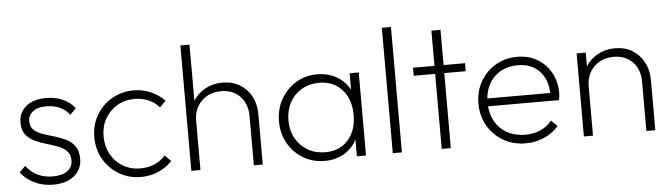

<svg xmlns="http://www.w3.org/2000/svg" viewBox="-46 -881 3743 1071"><g transform="rotate(-5 1826.0 -346.0)"><path d="M214 10Q157 10 110.5 -12.5Q64 -35 33 -74L67 -108Q95 -71 132.5 -53.5Q170 -36 215 -36Q267 -36 297 -57Q327 -78 327 -116Q327 -150 308 -169Q289 -188 258.5 -199.5Q228 -211 194.5 -220.5Q161 -230 130.5 -244.5Q100 -259 81 -283.5Q62 -308 62 -351Q62 -407 103 -441Q144 -475 216 -475Q267 -475 309 -456.5Q351 -438 376 -404L343 -370Q322 -398 288.5 -413.5Q255 -429 213 -429Q163 -429 137 -407.5Q111 -386 111 -354Q111 -323 130 -305.5Q149 -288 179 -277.5Q209 -267 243 -257.5Q277 -248 307.5 -233Q338 -218 357 -191.5Q376 -165 376 -121Q376 -61 331.5 -25.5Q287 10 214 10Z M706 10Q638 10 583.5 -22.5Q529 -55 497 -110Q465 -165 465 -234Q465 -302 497 -356.5Q529 -411 583.5 -443Q638 -475 706 -475Q757 -475 801.5 -455.5Q846 -436 879 -402L845 -368Q791 -427 706 -427Q652 -427 609 -401.5Q566 -376 541.5 -332.5Q517 -289 517 -234Q517 -178 541.5 -133.5Q566 -89 609 -63.5Q652 -38 706 -38Q793 -38 847 -98L881 -64Q848 -29 802.5 -9.5Q757 10 706 10Z M988 0V-702H1039V-388Q1064 -428 1107 -451.5Q1150 -475 1204 -475Q1258 -475 1300 -450Q1342 -425 1365 -381.5Q1388 -338 1388 -282V0H1338V-276Q1338 -344 1298 -386Q1258 -428 1192 -428Q1125 -428 1082 -385.5Q1039 -343 1039 -276V0Z M1735 10Q1668 10 1614.5 -22Q1561 -54 1530 -108.5Q1499 -163 1499 -232Q1499 -300 1530 -355Q1561 -410 1614 -442.5Q1667 -475 1733 -475Q1795 -475 1842.5 -447.5Q1890 -420 1915 -372V-465H1966V0H1915V-94Q1890 -45 1843 -17.5Q1796 10 1735 10ZM1742 -38Q1822 -38 1869.5 -91Q1917 -144 1917 -232Q1917 -320 1868.5 -373.5Q1820 -427 1741 -427Q1686 -427 1643 -402Q1600 -377 1576 -333Q1552 -289 1552 -233Q1552 -176 1576.5 -132Q1601 -88 1644 -63Q1687 -38 1742 -38Z M2116 0V-702H2167V0Z M2390 0V-420H2270V-465H2390V-662H2441V-465H2561V-420H2441V0Z M2860 10Q2790 10 2735 -22Q2680 -54 2648 -109Q2616 -164 2616 -233Q2616 -302 2647 -356.5Q2678 -411 2732 -443Q2786 -475 2854 -475Q2917 -475 2965.5 -446.5Q3014 -418 3042 -368Q3070 -318 3070 -253Q3070 -241 3066 -214H2668Q2675 -134 2727.5 -86Q2780 -38 2863 -38Q2908 -38 2946 -54.5Q2984 -71 3011 -104L3045 -71Q3013 -33 2964.5 -11.5Q2916 10 2860 10ZM2853 -428Q2775 -428 2725 -381.5Q2675 -335 2668 -258H3020Q3018 -335 2973 -381.5Q2928 -428 2853 -428Z M3186 0V-465H3237V-388Q3262 -428 3305 -451.5Q3348 -475 3402 -475Q3457 -475 3498.5 -449.5Q3540 -424 3563 -380Q3586 -336 3586 -282V0H3536V-276Q3536 -344 3496 -386Q3456 -428 3390 -428Q3323 -428 3280 -385.5Q3237 -343 3237 -276V0Z"/></g></svg>

Font: Outfit ExtraLight
Style: Regular
Weight: 200
Designer: Rodrigo Fuenzalida
Foundry: fragTYPE
Version: Version 1.100; ttfautohint (v1.8.4.7-5d5b);gftools[0.9.27]